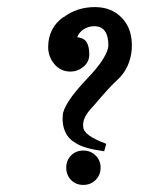

<svg xmlns="http://www.w3.org/2000/svg" viewBox="-20 -537 418 542"><path d="M312 -312Q293 -296 244 -238Q211 -205 215 -179Q215 -155 280 -131L274 -110Q216 -118 194 -133Q174 -144 164.5 -164Q155 -184 157 -210Q158 -243 225 -314Q256 -346 270.5 -369.5Q285 -393 286 -408Q286 -463 246 -463Q230 -463 216.5 -454.5Q203 -446 198 -432Q217 -430 224.5 -418Q232 -406 232 -383Q232 -362 215.5 -348.5Q199 -335 179 -335Q151 -335 133.5 -356Q116 -377 116 -404Q116 -458 159 -489V-488Q197 -517 248 -517Q296 -517 325.5 -485Q355 -453 352 -399Q348 -346 312 -312ZM167 -64Q167 -84 180.5 -98Q194 -112 215 -112Q236 -112 250 -98Q264 -84 264 -64Q264 -43 250 -29Q236 -15 215 -15Q194 -15 180.5 -29Q167 -43 167 -64Z"/></svg>

Font: Ekushey Bangla Kolom
Style: Bold
Weight: 700
Designer: Al Mamun Sumon
Foundry: Al Mamun Sumon
Version: Version 1.0